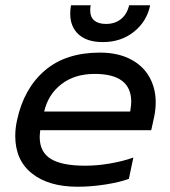

<svg xmlns="http://www.w3.org/2000/svg" viewBox="-20 -695 648 730"><path d="M247 -643Q247 -659 250 -675H325Q323 -668 323 -655Q323 -630 338.5 -617Q354 -604 383 -604Q417 -604 440 -622.5Q463 -641 471 -675H551Q538 -613 489 -574Q440 -535 371 -535Q311 -535 279 -564Q247 -593 247 -643ZM38 -178Q38 -208 45 -239Q71 -359 150.5 -427Q230 -495 360 -495Q427 -495 475 -470.5Q523 -446 547.5 -403Q572 -360 572 -306Q572 -279 566 -250L555 -200H133Q131 -182 131 -174Q131 -117 173 -91Q215 -65 304 -65Q350 -65 399 -73.5Q448 -82 487 -96L470 -15Q435 -2 380.5 6.5Q326 15 275 15Q165 15 101.5 -35.5Q38 -86 38 -178ZM475 -271Q479 -297 479 -308Q479 -414 340 -414Q264 -414 213.5 -375Q163 -336 148 -271Z"/></svg>

Font: Prompt
Style: Italic
Weight: 400
Italic angle: -12°
Designer: Katatrad Team
Foundry: CadsonDemak
Version: Version 1.001